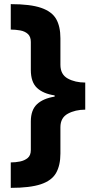

<svg xmlns="http://www.w3.org/2000/svg" viewBox="-20 -742 462 928"><path d="M32 43Q55 43 77 38.5Q99 34 114 21.5Q129 9 129 -17V-155Q129 -210 158.5 -238Q188 -266 244 -275V-281Q189 -289 159 -317Q129 -345 129 -404V-539Q129 -565 114.5 -578Q100 -591 77.5 -595Q55 -599 32 -599V-722Q127 -722 179 -704Q231 -686 251.5 -650Q272 -614 272 -557V-429Q272 -382 307.5 -362.5Q343 -343 392 -343V-212Q344 -212 308 -192.5Q272 -173 272 -127V0Q272 57 251 94Q230 131 177.5 148.5Q125 166 32 166Z"/></svg>

Font: Noto Sans Cherokee ExtraBold
Style: Regular
Weight: 800
Designer: Monotype Design Team
Foundry: Monotype Imaging Inc.
Version: Version 2.001; ttfautohint (v1.8.4.7-5d5b)